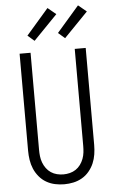

<svg xmlns="http://www.w3.org/2000/svg" viewBox="-64 -1016 627 1065"><g transform="rotate(-5 250.0 -483.0)"><path d="M250 8Q224 8 198.5 2.5Q173 -3 150.5 -16Q128 -29 111 -49.5Q94 -70 84 -93.5Q74 -117 70 -143Q66 -169 66 -195V-735H127V-195Q127 -177 129 -159Q131 -141 137.5 -123.5Q144 -106 155 -91Q166 -76 181 -66Q196 -56 214 -51.5Q232 -47 250 -47Q268 -47 286 -51.5Q304 -56 319 -66Q334 -76 345 -91Q356 -106 362.5 -123.5Q369 -141 371 -159Q373 -177 373 -195V-735H434V-195Q434 -169 430 -143Q426 -117 416 -93.5Q406 -70 389 -49.5Q372 -29 349.5 -16Q327 -3 301.5 2.5Q276 8 250 8ZM325 -799 288 -831 412 -974 458 -936ZM155 -799 118 -831 242 -974 288 -936Z"/></g></svg>

Font: Iosevka Light
Style: Regular
Weight: 300
Monospace: yes
Designer: Belleve Invis
Foundry: Belleve Invis
Version: Version 32.5.0; ttfautohint (v1.8.4)